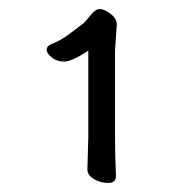

<svg xmlns="http://www.w3.org/2000/svg" viewBox="-20 -730 420 424"><path d="M234 -432Q234 -386 236 -342V-341Q236 -326 219 -326Q202 -326 187.5 -334.5Q173 -343 173 -356V-357L175 -427V-618Q138 -594 122 -594Q106 -594 94.5 -603Q83 -612 83 -620Q83 -628 92 -632Q113 -640 130.5 -653Q148 -666 165 -679Q170 -684 180.5 -697Q191 -710 200.5 -710Q210 -710 224 -699.5Q238 -689 238 -676L234 -619Z"/></svg>

Font: ToneOZ-Pinyin-WenKai-Regular
Style: Regular
Weight: 400
Designer: Fontworks Inc.
Foundry: ToneOZ
Version: Version 0.240331